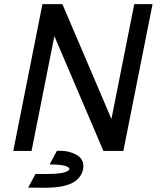

<svg xmlns="http://www.w3.org/2000/svg" viewBox="-20 -717 745 912"><path d="M617.7 -697.3H704.6L565.9 0H471.2L238.3 -545.4L129.9 0H43L181.6 -697.3H276.4L509.3 -151.9ZM193.8 174.8 113.8 174.3 148.4 109.4H206.5Q279.8 109.4 303.2 94.2Q308.6 90.8 309.6 86.9V85.9Q309.6 82 306.2 79.1Q289.1 64 215.8 64L250.5 -1Q283.7 -1 298.8 2.2Q314 5.4 329.6 11.7Q353.5 21.5 363.8 35.2Q374 48.8 375.5 62.5Q376 68.4 376 73.7Q376 81.1 375 86.9Q369.1 116.2 343.8 138.7Q301.3 174.8 193.8 174.8Z"/></svg>

Font: Qaz
Style: Italic
Weight: 400
Italic angle: -11.25°
Designer: GGBotNet
Foundry: f0n7
Version: 0.70